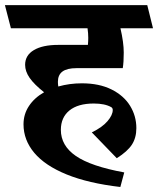

<svg xmlns="http://www.w3.org/2000/svg" viewBox="-45 -600 631 766"><path d="M499 -88.9Q499 -50.3 481.2 -22.9Q463.4 4.4 420.9 31.2L321.3 -71.8Q363.3 -92.3 384 -116.7Q404.8 -141.1 404.8 -161.1Q404.8 -168.9 398.9 -172.4Q373.5 -187 329.1 -187Q266.1 -187 231.9 -159.2Q197.8 -131.3 197.8 -82Q197.8 -19 257.6 22.2Q317.4 63.5 450.7 87.9L435.1 146Q308.1 131.3 221.4 96.2Q134.8 61 91.8 9.8Q48.8 -41.5 48.8 -104Q48.8 -144.5 70.6 -177.2Q92.3 -210 130.9 -231.9Q91.3 -263.2 73.2 -289.3Q55.2 -315.4 55.2 -341.3Q55.2 -379.4 90.1 -400.1Q125 -420.9 187.5 -420.9H305.7Q307.1 -435.1 307.1 -448.7Q307.1 -467.8 304.2 -487.3H-1.5L-25.4 -579.6H542.5L565.4 -487.3H435.5Q448.7 -430.7 448.7 -390.1Q448.7 -352.1 444.8 -328.1H260.3Q222.7 -328.1 204.3 -314.7Q186 -301.3 186 -273.4Q186 -265.1 187.5 -254.9Q232.4 -267.6 281.7 -267.6Q350.6 -267.6 399.7 -243.2Q448.7 -218.8 473.9 -178Q499 -137.2 499 -88.9Z"/></svg>

Font: Vesper Libre Heavy
Style: Regular
Weight: 900
Designer: Robert Keller & Kimya Gandhi
Foundry: Mota Italic
Version: Version 1.058